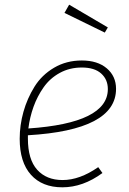

<svg xmlns="http://www.w3.org/2000/svg" viewBox="-20 -789 550 819"><path d="M440 -672 427 -650 255 -734 275 -769ZM475 -410Q475 -234 99 -212V-198Q99 -109 138.5 -65Q178 -21 247 -21Q320 -21 399 -76L417 -51Q334 10 246 10Q160 10 112 -43.5Q64 -97 64 -197Q64 -255 80 -312Q96 -369 127 -419Q158 -469 210.5 -500Q263 -531 329 -531Q396 -531 435.5 -497.5Q475 -464 475 -410ZM329 -501Q277 -501 235 -478Q193 -455 166 -416.5Q139 -378 123 -333.5Q107 -289 101 -241Q440 -264 440 -409Q440 -450 411.5 -475.5Q383 -501 329 -501Z"/></svg>

Font: Fira Sans UltraLight
Style: Italic
Weight: 200
Italic angle: -8°
Designer: Carrois Corporate & Edenspiekermann AG
Foundry: Carrois Corporate GbR & Edenspiekermann AG
Version: Version 4.203;PS 004.203;hotconv 1.0.88;makeotf.lib2.5.64775